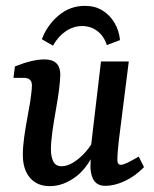

<svg xmlns="http://www.w3.org/2000/svg" viewBox="-20 -628 527 656"><path d="M150 8Q107 8 82.5 -20.5Q58 -49 58 -99Q58 -126 62.5 -158.5Q67 -191 73 -223Q79 -255 83 -279Q85 -293 87 -309.5Q89 -326 89 -337Q89 -350 81.5 -356Q74 -362 62 -362H26L31 -401Q61 -413 86 -419Q111 -425 132 -425Q186 -425 186 -373Q186 -365 185 -353Q184 -341 182 -324Q178 -292 171 -253Q164 -214 159 -178.5Q154 -143 154 -117Q154 -93 162 -76.5Q170 -60 191 -60Q210 -60 231.5 -73.5Q253 -87 272.5 -109Q292 -131 305 -159L312 -132Q286 -61 242 -26.5Q198 8 150 8ZM340 7Q316 7 303.5 -8Q291 -23 289 -55Q289 -68 290 -89Q291 -110 291 -129L325 -418H420L386 -148Q384 -130 382.5 -112Q381 -94 381 -82Q381 -65 393 -65Q401 -65 415.5 -72Q430 -79 454 -93L472 -57Q442 -26 406.5 -9.5Q371 7 340 7ZM161 -472 123 -494Q141 -542 180 -575Q219 -608 270 -608Q305 -608 330.5 -592Q356 -576 371.5 -549.5Q387 -523 390 -491L345 -474Q335 -505 312.5 -522Q290 -539 261 -539Q231 -539 205 -521.5Q179 -504 161 -472Z"/></svg>

Font: Yrsa Medium
Style: Italic
Weight: 500
Italic angle: -7.10001°
Designer: Anna Giedrys (Yrsa+Rasa design), David Brezina (Yrsa art-direction, Rasa art-direction, design)
Foundry: Rosetta Type Foundry
Version: Version 2.004